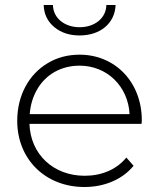

<svg xmlns="http://www.w3.org/2000/svg" viewBox="-20 -745 637 769"><path d="M49 -261C49 -107 162 4 318 4C398 4 470 -26 515 -81L486 -114C447 -66 387 -41 319 -41C195 -41 102 -126 98 -249H547L548 -263C548 -416 441 -526 299 -526C252 -526 209 -515 171 -492C95 -447 49 -362 49 -261ZM130 -389C165 -448 226 -482 299 -482C408 -482 493 -400 499 -288H99C102 -325 112 -359 130 -389ZM198 -636C225 -614 258 -603 299 -603C380 -603 440 -650 443 -725H406C405 -672 359 -636 299 -636C239 -636 193 -672 192 -725H155C156 -688 171 -658 198 -636Z"/></svg>

Font: Montserrat Light
Style: Regular
Weight: 300
Designer: Julieta Ulanovsky
Foundry: Julieta Ulanovsky
Version: Version 7.200